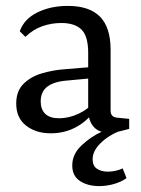

<svg xmlns="http://www.w3.org/2000/svg" viewBox="-20 -444 479 651"><path d="M348 6Q318 6 300.5 -11Q283 -28 279 -61V-265Q279 -321 256.5 -343.5Q234 -366 188 -366Q154 -366 123 -355Q92 -344 66 -319L47 -338Q62 -380 107 -402Q152 -424 210 -424Q283 -424 319 -387.5Q355 -351 355 -276V-69Q355 -47 377 -45L418 -41V-7Q408 -4 387 1Q366 6 348 6ZM316 187Q278 187 251.5 170Q225 153 225 117Q225 79 256 49.5Q287 20 324 3V-3L401 -5Q356 9 325 37.5Q294 66 294 96Q294 118 308.5 128Q323 138 346 138Q357 138 370 135.5Q383 133 396 127L409 160Q391 173 366 180Q341 187 316 187ZM152 8Q102 8 68.5 -18Q35 -44 35 -93Q35 -135 59.5 -159.5Q84 -184 121 -195Q158 -206 196 -209L294 -217V-179L209 -171Q165 -168 141.5 -151Q118 -134 118 -100Q118 -73 133.5 -58Q149 -43 180 -43Q213 -43 245.5 -58Q278 -73 295 -95L304 -76Q283 -39 242.5 -15.5Q202 8 152 8Z"/></svg>

Font: Rasa
Style: Regular
Weight: 400
Designer: Anna Giedrys (Yrsa+Rasa design), David Brezina (Yrsa art-direction, Rasa art-direction, design)
Foundry: Rosetta Type Foundry
Version: Version 2.004